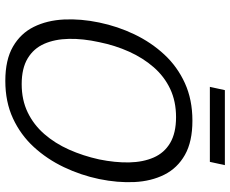

<svg xmlns="http://www.w3.org/2000/svg" viewBox="-90 -744 845 704"><g transform="rotate(90 332.0 -392.5)"><path d="M277 10Q200 10 151.5 -18Q103 -46 79 -94.5Q55 -143 52 -205Q49 -267 63 -334Q77 -402 106.5 -463.5Q136 -525 180.5 -573Q225 -621 285.5 -648.5Q346 -676 423 -676Q500 -676 548.5 -648.5Q597 -621 621 -573Q645 -525 648 -463.5Q651 -402 637 -334Q623 -267 593.5 -205Q564 -143 519.5 -94.5Q475 -46 414.5 -18Q354 10 277 10ZM289 -50Q347 -50 392.5 -72Q438 -94 472 -133Q506 -172 529 -223.5Q552 -275 565 -334Q577 -393 576 -444Q575 -495 558 -534Q541 -573 504.5 -594.5Q468 -616 410 -616Q352 -616 306.5 -594.5Q261 -573 227 -534Q193 -495 170 -444Q147 -393 135 -334Q122 -275 123 -223.5Q124 -172 141 -133Q158 -94 194.5 -72Q231 -50 289 -50ZM311 -795H586L574 -740H299Z"/></g></svg>

Font: Epunda Sans Light
Style: Italic
Weight: 300
Italic angle: -12.0243°
Designer: Simon Atzbach
Foundry: typofactur
Version: Version 2.204